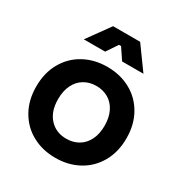

<svg xmlns="http://www.w3.org/2000/svg" viewBox="-168 -822 907 959"><g transform="rotate(30 286.0 -343.0)"><path d="M26 -248Q26 -327 60 -386.5Q94 -446 153 -478Q212 -510 286 -510Q360 -510 419 -478Q478 -446 512 -386.5Q546 -327 546 -248Q546 -169 512 -109.5Q478 -50 419 -18Q360 14 286 14Q212 14 153 -18Q94 -50 60 -109.5Q26 -169 26 -248ZM152 -248Q152 -177 189 -136.5Q226 -96 286 -96Q325 -96 355.5 -114Q386 -132 403 -166.5Q420 -201 420 -248Q420 -295 403 -329.5Q386 -364 355.5 -382Q325 -400 286 -400Q247 -400 216.5 -382Q186 -364 169 -329.5Q152 -295 152 -248ZM292 -634H280L237 -570H114L208 -700H364L458 -570H335Z"/></g></svg>

Font: Space Grotesk Variable
Style: Regular
Weight: 400
Designer: Florian Karsten (Space Grotesk), Colophon Foundry (Space Mono)
Foundry: Florian Karsten
Version: Version 1.106